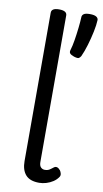

<svg xmlns="http://www.w3.org/2000/svg" viewBox="-103 -986 561 1049"><g transform="rotate(10 177.0 -461.0)"><path d="M194 17Q142 17 118.5 -10Q95 -37 95 -86V-909Q95 -922 105.5 -928.5Q116 -935 137 -935Q159 -935 170 -928.5Q181 -922 181 -909V-96Q181 -76 190 -67Q199 -58 212 -58Q223 -58 230.5 -61Q238 -64 245 -69.5Q252 -75 259 -80Q267 -86 276 -83.5Q285 -81 294 -70Q299 -63 301.5 -53Q304 -43 299 -35Q288 -18 270.5 -6.5Q253 5 233 11Q213 17 194 17ZM262 -695Q245 -701 239 -708Q233 -715 237 -728Q244 -750 249.5 -784Q255 -818 259 -853.5Q263 -889 264 -914Q264 -925 273.5 -932Q283 -939 307 -939Q332 -939 343 -932Q354 -925 354 -914Q353 -887 345 -848.5Q337 -810 325.5 -771.5Q314 -733 301 -705Q297 -698 290.5 -693Q284 -688 262 -695Z"/></g></svg>

Font: Playwrite DE Grund
Style: Regular
Weight: 400
Designer: Veronika Burian, José Scaglione
Foundry: TypeTogether
Version: Version 1.002